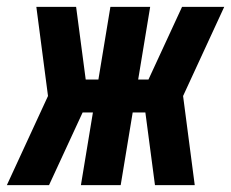

<svg xmlns="http://www.w3.org/2000/svg" viewBox="-50 -540 674 560"><path d="M93 0H-30L90 -260L56 -520H172L200 -308H237L272 -520H388L353 -308H383L481 -520H604L484 -260L518 0H402L374 -212H337L302 0H186L221 -212H191Z"/></svg>

Font: Iosevka Heavy Extended Oblique
Style: Regular
Weight: 900
Width: 7
Italic angle: -9°
Monospace: yes
Designer: Belleve Invis
Foundry: Belleve Invis
Version: Version 32.5.0; ttfautohint (v1.8.4)